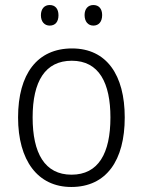

<svg xmlns="http://www.w3.org/2000/svg" viewBox="-20 -828 569 765"><path d="M143 -767C143 -742 157 -726 178 -726C200 -726 213 -741 213 -767C213 -793 200 -808 178 -808C157 -808 143 -793 143 -767ZM317 -768C317 -742 331 -726 352 -726C374 -726 387 -742 387 -768C387 -793 374 -808 352 -808C331 -808 317 -793 317 -768ZM477 -360C477 -529 405 -635 267 -635C129 -635 52 -534 52 -360C52 -189 130 -83 264 -83C404 -83 477 -189 477 -360ZM110 -360C110 -504 160 -586 266 -586C375 -586 420 -497 420 -360C420 -217 372 -132 265 -132C158 -132 110 -218 110 -360Z"/></svg>

Font: Noto Sans Kannada UI SemiCondensed Light
Style: Regular
Weight: 300
Width: 4
Designer: Jelle Bosma - Monotype Design Team
Foundry: Monotype Imaging Inc.
Version: Version 2.005